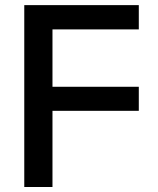

<svg xmlns="http://www.w3.org/2000/svg" viewBox="-20 -748 631 768"><path d="M77.1 0V-727.5H535.2V-630.4H189.9V-400.9H535.2V-304.7H189.9V0Z"/></svg>

Font: V-Inter
Style: Medium-500
Weight: 500
Designer: Rasmus Andersson
Foundry: rsms
Version: Version 4.000;git-4146feb